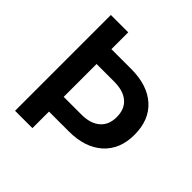

<svg xmlns="http://www.w3.org/2000/svg" viewBox="-191 -881 1033 1033"><g transform="rotate(45 326.0 -364.5)"><path d="M74 0V-729H206V-601H357Q480 -601 550 -538.5Q620 -476 620 -363Q620 -252 549.5 -189Q479 -126 357 -126H206V0ZM206 -238H341Q409 -238 447 -270.5Q485 -303 485 -363Q485 -424 447 -456Q409 -488 341 -488H206Z"/></g></svg>

Font: Mona Sans SemiBold
Style: Regular
Weight: 600
Designer: Deni Anggara
Foundry: GitHub
Version: Version 2.000;Glyphs 3.2.3 (3260)